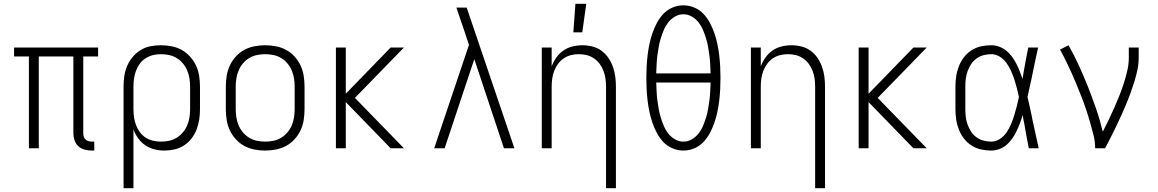

<svg xmlns="http://www.w3.org/2000/svg" viewBox="-20 -780 6090 1010"><path d="M476 12H461Q443 12 424.5 7Q406 2 392 -11Q378 -24 372 -42Q366 -60 366 -79V-483H184V0H132V-483H54V-530H496V-483H418V-79Q418 -70 420.5 -61.5Q423 -53 429 -47Q435 -41 444 -38Q453 -35 461 -35H476Z M630 210V-325Q630 -353 634 -380.5Q638 -408 649 -433.5Q660 -459 678 -480.5Q696 -502 719.5 -516.5Q743 -531 770.5 -536.5Q798 -542 826 -542Q855 -542 883 -536.5Q911 -531 935.5 -517.5Q960 -504 979.5 -482.5Q999 -461 1011 -435.5Q1023 -410 1027.5 -381.5Q1032 -353 1032 -325V-205Q1032 -178 1028 -151Q1024 -124 1014 -98.5Q1004 -73 987.5 -51.5Q971 -30 948 -15Q925 0 898 6Q871 12 844 12Q818 12 792 5.5Q766 -1 744 -16Q722 -31 706.5 -53Q691 -75 682 -99V210ZM826 -35Q848 -35 869.5 -39.5Q891 -44 909.5 -55.5Q928 -67 942 -83.5Q956 -100 964.5 -120Q973 -140 976.5 -161.5Q980 -183 980 -205V-325Q980 -347 976.5 -368.5Q973 -390 964.5 -410Q956 -430 942 -446.5Q928 -463 909.5 -474.5Q891 -486 869.5 -490.5Q848 -495 826 -495Q805 -495 784.5 -490Q764 -485 746 -473.5Q728 -462 715.5 -445Q703 -428 695.5 -408Q688 -388 685 -367Q682 -346 682 -325V-205Q682 -184 685 -163Q688 -142 695.5 -122Q703 -102 715.5 -85Q728 -68 745.5 -56.5Q763 -45 784 -40Q805 -35 826 -35Z M1375 12Q1347 12 1318.5 6.5Q1290 1 1265 -12.5Q1240 -26 1220.5 -47.5Q1201 -69 1189 -94.5Q1177 -120 1172.5 -148.5Q1168 -177 1168 -205V-325Q1168 -353 1172.5 -381.5Q1177 -410 1189 -435.5Q1201 -461 1220.5 -482.5Q1240 -504 1265 -517.5Q1290 -531 1318.5 -536.5Q1347 -542 1375 -542Q1403 -542 1431.5 -536.5Q1460 -531 1485 -517.5Q1510 -504 1529.5 -482.5Q1549 -461 1561 -435.5Q1573 -410 1577.5 -381.5Q1582 -353 1582 -325V-205Q1582 -177 1577.5 -148.5Q1573 -120 1561 -94.5Q1549 -69 1529.5 -47.5Q1510 -26 1485 -12.5Q1460 1 1431.5 6.5Q1403 12 1375 12ZM1375 -35Q1397 -35 1418.5 -39.5Q1440 -44 1458.5 -55Q1477 -66 1491.5 -83Q1506 -100 1514.5 -120Q1523 -140 1526.5 -161.5Q1530 -183 1530 -205V-325Q1530 -347 1526.5 -368.5Q1523 -390 1514.5 -410Q1506 -430 1491.5 -447Q1477 -464 1458.5 -475Q1440 -486 1418.5 -490.5Q1397 -495 1375 -495Q1353 -495 1331.5 -490.5Q1310 -486 1291.5 -475Q1273 -464 1258.5 -447Q1244 -430 1235.5 -410Q1227 -390 1223.5 -368.5Q1220 -347 1220 -325V-205Q1220 -183 1223.5 -161.5Q1227 -140 1235.5 -120Q1244 -100 1258.5 -83Q1273 -66 1291.5 -55Q1310 -44 1331.5 -39.5Q1353 -35 1375 -35Z M2105 0H2035L1799 -243V0H1747V-530H1799V-287L2035 -530H2105L1847 -265Z M2264 0 2447 -544 2417 -634Q2408 -660 2399 -686.5Q2390 -713 2381 -740H2435L2686 0H2631L2475 -469L2319 0Z M3168 210V-325Q3168 -346 3165 -367Q3162 -388 3154.5 -407.5Q3147 -427 3134.5 -444Q3122 -461 3104.5 -473Q3087 -485 3066.5 -490Q3046 -495 3025 -495Q3004 -495 2983.5 -490Q2963 -485 2945.5 -473Q2928 -461 2915.5 -444Q2903 -427 2895.5 -407.5Q2888 -388 2885 -367Q2882 -346 2882 -325V0H2830V-530H2882V-431Q2891 -455 2906.5 -477Q2922 -499 2943.5 -514Q2965 -529 2991 -535.5Q3017 -542 3043 -542Q3069 -542 3095.5 -535.5Q3122 -529 3143.5 -513.5Q3165 -498 3180 -476Q3195 -454 3204 -429Q3213 -404 3216.5 -377.5Q3220 -351 3220 -325V210Z M2996 -610 3007 -760H3064L3043 -610Z M3575 12Q3545 12 3517 0Q3489 -12 3469 -33.5Q3449 -55 3435 -81.5Q3421 -108 3411.5 -136Q3402 -164 3396 -193Q3390 -222 3386.5 -251.5Q3383 -281 3381.5 -310.5Q3380 -340 3380 -370Q3380 -400 3381.5 -429.5Q3383 -459 3386.5 -488.5Q3390 -518 3396 -547Q3402 -576 3411.5 -604Q3421 -632 3435 -658.5Q3449 -685 3469 -706.5Q3489 -728 3517 -740Q3545 -752 3575 -752Q3605 -752 3633 -740Q3661 -728 3681 -706.5Q3701 -685 3715 -658.5Q3729 -632 3738.5 -604Q3748 -576 3754 -547Q3760 -518 3763.5 -488.5Q3767 -459 3768.5 -429.5Q3770 -400 3770 -370Q3770 -340 3768.5 -310.5Q3767 -281 3763.5 -251.5Q3760 -222 3754 -193Q3748 -164 3738.5 -136Q3729 -108 3715 -81.5Q3701 -55 3681 -33.5Q3661 -12 3633 0Q3605 12 3575 12ZM3432 -394H3718Q3717 -417 3716 -440.5Q3715 -464 3712 -487Q3709 -510 3705 -533Q3701 -556 3694 -578.5Q3687 -601 3678 -622.5Q3669 -644 3654.5 -662.5Q3640 -681 3619 -693Q3598 -705 3575 -705Q3552 -705 3531 -693Q3510 -681 3495.5 -662.5Q3481 -644 3472 -622.5Q3463 -601 3456 -578.5Q3449 -556 3445 -533Q3441 -510 3438 -487Q3435 -464 3434 -440.5Q3433 -417 3432 -394ZM3575 -35Q3598 -35 3619 -47Q3640 -59 3654.5 -77.5Q3669 -96 3678 -117.5Q3687 -139 3694 -161.5Q3701 -184 3705 -207Q3709 -230 3712 -253Q3715 -276 3716 -299.5Q3717 -323 3718 -346H3432Q3433 -323 3434 -299.5Q3435 -276 3438 -253Q3441 -230 3445 -207Q3449 -184 3456 -161.5Q3463 -139 3472 -117.5Q3481 -96 3495.5 -77.5Q3510 -59 3531 -47Q3552 -35 3575 -35Z M4268 210V-325Q4268 -346 4265 -367Q4262 -388 4254.5 -407.5Q4247 -427 4234.5 -444Q4222 -461 4204.5 -473Q4187 -485 4166.5 -490Q4146 -495 4125 -495Q4104 -495 4083.5 -490Q4063 -485 4045.5 -473Q4028 -461 4015.5 -444Q4003 -427 3995.5 -407.5Q3988 -388 3985 -367Q3982 -346 3982 -325V0H3930V-530H3982V-431Q3991 -455 4006.5 -477Q4022 -499 4043.5 -514Q4065 -529 4091 -535.5Q4117 -542 4143 -542Q4169 -542 4195.5 -535.5Q4222 -529 4243.5 -513.5Q4265 -498 4280 -476Q4295 -454 4304 -429Q4313 -404 4316.5 -377.5Q4320 -351 4320 -325V210Z M4855 0H4785L4549 -243V0H4497V-530H4549V-287L4785 -530H4855L4597 -265Z M5194 12Q5167 12 5140 6Q5113 0 5090 -15Q5067 -30 5050.5 -51.5Q5034 -73 5024 -98.5Q5014 -124 5010 -151Q5006 -178 5006 -205V-325Q5006 -352 5010 -379Q5014 -406 5024 -431.5Q5034 -457 5050.5 -478.5Q5067 -500 5090 -515Q5113 -530 5140 -536Q5167 -542 5194 -542Q5215 -542 5236 -534.5Q5257 -527 5273.5 -513.5Q5290 -500 5303 -482.5Q5316 -465 5326 -445.5Q5336 -426 5344 -406Q5352 -386 5359 -365Q5360 -371 5361 -377Q5362 -383 5363 -388V-391Q5369 -426 5375.5 -460.5Q5382 -495 5389 -530H5441Q5432 -491 5424 -452.5Q5416 -414 5408 -375V-374Q5402 -348 5396.5 -322Q5391 -296 5385 -270Q5392 -242 5398 -213.5Q5404 -185 5410 -157V-155Q5419 -116 5427 -77.5Q5435 -39 5444 0H5392Q5385 -35 5378.5 -70.5Q5372 -106 5366 -141L5365 -143Q5364 -151 5362.5 -158.5Q5361 -166 5360 -174Q5353 -152 5345 -131Q5337 -110 5327.5 -90Q5318 -70 5305 -51.5Q5292 -33 5275.5 -18.5Q5259 -4 5237.5 4Q5216 12 5194 12ZM5194 -35Q5219 -35 5240 -49Q5261 -63 5275 -83.5Q5289 -104 5298.5 -127Q5308 -150 5315.5 -174Q5323 -198 5329 -222Q5335 -246 5340 -270Q5335 -294 5329 -317Q5323 -340 5315.5 -363Q5308 -386 5298 -408Q5288 -430 5274 -449.5Q5260 -469 5239 -482Q5218 -495 5194 -495Q5173 -495 5153 -489.5Q5133 -484 5116.5 -472Q5100 -460 5088.5 -442.5Q5077 -425 5070 -405.5Q5063 -386 5060.5 -366Q5058 -346 5058 -325V-205Q5058 -184 5060.5 -164Q5063 -144 5070 -124.5Q5077 -105 5088.5 -87.5Q5100 -70 5116.5 -58Q5133 -46 5153 -40.5Q5173 -35 5194 -35Z M5741 0Q5741 -35 5732.5 -68.5Q5724 -102 5714.5 -135.5Q5705 -169 5694 -202Q5683 -235 5670.5 -267Q5658 -299 5645 -331Q5632 -363 5617.5 -395Q5603 -427 5588 -458Q5573 -489 5556 -519L5601 -542Q5631 -489 5656.5 -433Q5682 -377 5704.5 -320Q5727 -263 5747 -205Q5767 -147 5781 -87Q5797 -118 5812 -149Q5827 -180 5841 -212Q5855 -244 5868 -276Q5881 -308 5891.5 -341Q5902 -374 5910 -408Q5918 -442 5918 -477V-530H5970V-477Q5970 -445 5963.5 -413.5Q5957 -382 5947.5 -351.5Q5938 -321 5927 -290.5Q5916 -260 5903.5 -230.5Q5891 -201 5878 -172Q5865 -143 5851 -114Q5837 -85 5822.5 -56.5Q5808 -28 5793 0Z"/></svg>

Font: Lode Dark
Style: Regular
Weight: 400
Monospace: yes
Designer: Belleve Invis
Foundry: Belleve Invis
Version: Version 29.2.0; ttfautohint (v1.8.3)